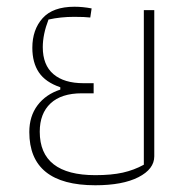

<svg xmlns="http://www.w3.org/2000/svg" viewBox="-20 -540 568 570"><path d="M67 -148Q67 -195 91.5 -227.5Q116 -260 159 -274V-281Q115 -296 95.5 -325Q76 -354 76 -398Q76 -452 106.5 -486Q137 -520 201 -520Q226 -520 252 -515L248 -488Q232 -490 200 -490Q160 -490 124 -482Q107 -438 107 -400Q107 -347 138.5 -320Q170 -293 228 -293H258V-263H223Q162 -263 130 -233Q98 -203 98 -149Q98 -20 263 -20Q311 -20 344.5 -27.5Q378 -35 407 -51V-510H438V-76Q438 -38 391 -14Q344 10 263 10Q67 10 67 -148Z"/></svg>

Font: Athiti ExtraLight
Style: Regular
Weight: 250
Version: Version 1.032